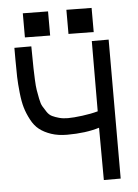

<svg xmlns="http://www.w3.org/2000/svg" viewBox="-55 -829 628 871"><g transform="rotate(-5 259.0 -393.0)"><path d="M82 -785.6 196.8 -784.2V-674.3L82 -675.8ZM280.3 -784.2 395 -782.7V-672.9L280.3 -674.3ZM459.5 -632.8Q459.5 -527.3 459.2 -316.4Q459 -105.5 459 0H382.3L381.3 -238.3Q319.8 -219.2 234.9 -219.2Q193.8 -219.2 162.1 -230Q130.4 -240.7 108.9 -257.6Q87.4 -274.4 72.3 -303.2Q57.1 -332 49.1 -359.1Q41 -386.2 36.6 -427.5Q32.2 -468.8 31.2 -500.5Q30.3 -532.2 30.3 -579.6V-622.1V-632.8H107.4Q107.4 -618.7 107.9 -591.3Q108.4 -552.2 108.6 -533.2Q108.9 -514.2 110.4 -481.7Q111.8 -449.2 114.5 -433.6Q117.2 -418 121.8 -393.8Q126.5 -369.6 133.3 -358.2Q140.1 -346.7 150.1 -331.5Q160.2 -316.4 173.6 -310.1Q187 -303.7 204.8 -298.8Q222.7 -293.9 244.6 -293.9Q270 -293.9 310.1 -299.1Q350.1 -304.2 381.8 -313L382.8 -632.8Z"/></g></svg>

Font: FantasqueSansM Nerd Font
Style: Regular
Weight: 400
Monospace: yes
Designer: Jany Belluz
Version: Version 1.8.0 ; ttfautohint (v1.8.2);Nerd Fonts 3.4.0